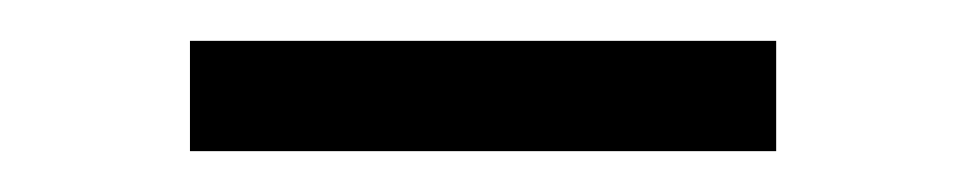

<svg xmlns="http://www.w3.org/2000/svg" viewBox="-20 -385 473 94"><path d="M73 -311H360V-365H73Z"/></svg>

Font: Glow Sans SC Normal
Style: Regular
Weight: 400
Designer: Ryoko NISHIZUKA (kana, bopomofo & ideographs); Paul D. Hunt (Latin, Greek & Cyrillic); Sandoll Communications, Soo-young
Version: Version 0.93